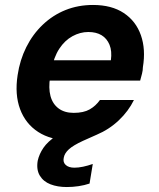

<svg xmlns="http://www.w3.org/2000/svg" viewBox="-20 -553 641 774"><path d="M259 12Q185 12 134 -21Q83 -54 61 -113Q39 -172 51 -250Q60 -311 86 -363Q112 -415 152.5 -453.5Q193 -492 244 -512.5Q295 -533 355 -533Q430 -533 479 -500.5Q528 -468 548 -411Q568 -354 556 -282Q556 -270 552.5 -256Q549 -242 545 -228H143L157 -310H427Q432 -347 421.5 -372.5Q411 -398 389.5 -411Q368 -424 336 -424Q303 -424 272 -407Q241 -390 219 -356.5Q197 -323 187 -271L182 -242Q175 -198 183.5 -166Q192 -134 216 -116Q240 -98 277 -98Q317 -98 341.5 -112Q366 -126 383 -150H520Q498 -105 459 -68Q420 -31 369 -9.5Q318 12 259 12ZM249 201Q212 201 183.5 190Q155 179 140.5 155Q126 131 132 95Q138 68 155 43Q172 18 207.5 -6Q243 -30 302 -53L351 -73L370 -10L314 15Q275 33 257.5 49Q240 65 237 83Q233 101 245 112Q257 123 280 123Q296 123 315 119Q334 115 354 108L341 187Q320 194 296.5 197.5Q273 201 249 201Z"/></svg>

Font: DM Sans 10pt
Style: Bold Italic
Weight: 700
Italic angle: -10°
Version: Version 4.004;gftools[0.9.30]